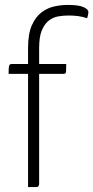

<svg xmlns="http://www.w3.org/2000/svg" viewBox="-20 -760 379 780"><path d="M94 0V-460H15Q15 -478 16 -486.5Q17 -495 19.5 -497.5Q22 -500 29 -500H94V-565Q94 -623 109.5 -657.5Q125 -692 149 -710Q173 -728 201 -734Q229 -740 255 -740Q300 -740 319.5 -731Q339 -722 339 -712Q339 -706 337.5 -699Q336 -692 334 -686Q316 -692 298 -694.5Q280 -697 259 -697Q238 -697 217 -693.5Q196 -690 178.5 -676.5Q161 -663 150 -637Q139 -611 139 -564V-500H249Q249 -481 248.5 -472.5Q248 -464 245.5 -462Q243 -460 237 -460H139V-12Q139 -9 136.5 -4.5Q134 0 127 0Z"/></svg>

Font: Yanone Kaffeesatz ExtraLight Light
Style: Regular
Weight: 300
Version: Version 2.003